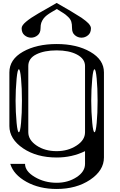

<svg xmlns="http://www.w3.org/2000/svg" viewBox="-20 -1041 790 1269"><path d="M589.8 -521.5Q583 -449.2 583 -375Q583 -300.8 589.8 -228.5Q595.7 -167 604.5 -167Q613.3 -167 619.1 -228.5Q625 -290 625 -375Q625 -460 619.1 -521.5Q613.3 -583 604.5 -583Q595.7 -583 589.8 -521.5ZM89.8 -521.5Q83 -449.2 83 -375Q83 -300.8 89.8 -228.5Q95.7 -167 104.5 -167Q113.3 -167 119.1 -228.5Q125 -290 125 -375Q125 -460 119.1 -521.5Q113.3 -583 104.5 -583Q95.7 -583 89.8 -521.5ZM542 -167V-604.5Q542 -652.3 488.3 -680.7Q436.5 -708 354.5 -708Q272.5 -708 219.7 -681.6Q167 -655.3 167 -604.5V-167Q167 -116.2 221.7 -79.1Q276.4 -42 354.5 -42Q429.7 -42 486.3 -79.1Q542 -115.2 542 -167ZM667 0Q667 85.9 575.2 147.5Q484.4 208 354.5 208Q240.2 208 155.3 161.1Q69.3 113.3 47.9 42H145.5Q145.5 90.8 210 128.9Q274.4 167 354.5 167Q429.7 167 486.3 129.9Q542 93.8 542 42V-42Q456.1 0 354.5 0Q222.7 0 132.8 -60.5Q42 -122.1 42 -208V-562.5Q42 -648.4 131.8 -699.2Q221.7 -750 354.5 -750Q487.3 -750 577.1 -698.2Q667 -646.5 667 -562.5ZM581.1 -854.5Q581.1 -824.2 562.5 -808.6Q543 -792 518.6 -792Q494.1 -792 474.6 -808.6Q456.1 -824.2 456.1 -854.5Q456.1 -882.8 451.2 -897.5Q445.3 -916 428.7 -930.7Q411.1 -947.3 399.4 -954.1Q387.7 -961.9 355.5 -981.4L319.3 -960Q305.7 -952.1 290 -940.4Q276.4 -929.7 267.6 -918Q258.8 -906.2 252.9 -890.6Q248 -877 248 -854.5Q248 -824.2 229.5 -808.6Q210 -792 185.5 -792Q161.1 -792 141.6 -808.6Q123 -824.2 123 -854.5Q123 -873 152.3 -897.5Q182.6 -922.9 233.4 -952.1L354.5 -1021.5L447.3 -967.8Q511.7 -928.7 518.6 -923.8Q551.8 -900.4 564.5 -886.7Q581.1 -868.2 581.1 -854.5Z"/></svg>

Font: okolaksMetalik
Style: bold
Weight: 700
Width: 7
Version: Version 0.6